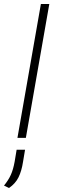

<svg xmlns="http://www.w3.org/2000/svg" viewBox="-37 -688 283 958"><path d="M50 0 167 -668H209L92 0ZM8 250 -17 238Q5 211 17 184.5Q29 158 36 119L46 59H88L78 119Q71 165 55.5 196.5Q40 228 8 250Z"/></svg>

Font: Gantari ExtraLight
Style: Italic
Weight: 250
Italic angle: -10°
Designer: Anugrah Pasau
Foundry: Lafontype
Version: Version 1.000